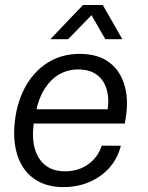

<svg xmlns="http://www.w3.org/2000/svg" viewBox="-20 -754 605 784"><path d="M239 10Q171.2 10 124.4 -20.6Q77.7 -51.2 56 -106.3Q34.3 -161.5 38.5 -234.7Q44.3 -323.3 78.8 -390.7Q113.2 -458 171.4 -496Q229.7 -534 305.5 -534Q381.7 -534 428.3 -497.6Q475 -461.2 490.9 -396.8Q506.8 -332.3 489.3 -249.5H117.7Q109.8 -190.8 122.2 -146.9Q134.7 -103 165.8 -78.7Q197 -54.5 244.7 -54.5Q300.3 -54.5 340.2 -83.2Q380.2 -112 395.5 -159.3L473.5 -158.8Q459.8 -105.5 425.7 -67.8Q391.5 -30.2 343.4 -10.1Q295.3 10 239 10ZM125.3 -293.2 114.2 -307.7H430.3L417.5 -292.8Q427.3 -346.2 416.3 -386.3Q405.3 -426.3 375.8 -448.4Q346.2 -470.5 299.5 -470.5Q257.7 -470.5 222.8 -450.9Q188 -431.3 162.8 -392.2Q137.7 -353 125.3 -293.2ZM185.6 -593.9 318.9 -733.6H399.7L479.6 -593.9H410L353.7 -692L258 -593.9Z"/></svg>

Font: Mona Sans
Style: Italic
Weight: 200
Italic angle: -11.6951°
Designer: Deni Anggara
Foundry: GitHub
Version: Version 2.000